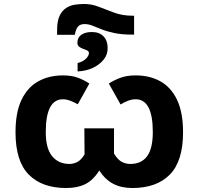

<svg xmlns="http://www.w3.org/2000/svg" viewBox="-20 -935 998 965"><path d="M403 -915Q441 -915 477.5 -900.5Q514 -886 555 -871Q596 -856 647 -856H654V-761H646Q592 -761 554.5 -769Q517 -777 491 -787.5Q465 -798 445 -806Q425 -814 405 -814Q383 -814 372 -801.5Q361 -789 356 -760H267V-784Q267 -829 279.5 -855.5Q292 -882 312.5 -895Q333 -908 357 -911.5Q381 -915 403 -915ZM442 -774Q480 -774 500.5 -752Q521 -730 521 -695Q522 -662 501.5 -636Q481 -610 447 -594Q413 -578 370 -576V-618Q399 -626 413 -641Q427 -656 427 -668Q427 -677 418 -681.5Q409 -686 398 -689.5Q387 -693 378 -700Q369 -707 369 -720Q369 -746 388.5 -760Q408 -774 442 -774ZM313 10Q191 10 124.5 -57.5Q58 -125 58 -270Q58 -370 88 -433Q118 -496 172 -526Q226 -556 296 -556Q341 -556 372.5 -544Q404 -532 429 -515L371 -411Q351 -422 332.5 -429Q314 -436 296 -436Q210 -436 210 -271Q210 -189 242 -150Q274 -111 329 -111Q350 -111 369 -121Q388 -131 405 -159L404 -290H553V-163Q572 -132 592 -121.5Q612 -111 635 -111Q691 -111 719.5 -150Q748 -189 748 -271Q748 -436 662 -436Q643 -436 624.5 -429Q606 -422 586 -410L527 -515Q553 -532 585 -544Q617 -556 662 -556Q733 -556 786.5 -526Q840 -496 870 -433Q900 -370 900 -270Q900 -125 833.5 -57.5Q767 10 645 10Q590 10 549.5 -11Q509 -32 479 -78Q448 -29 408.5 -9.5Q369 10 313 10Z"/></svg>

Font: Noto Sans IKEA
Style: Bold
Weight: 600
Designer: Monotype Design Team
Foundry: Monotype Imaging Inc.
Version: Version 2.001